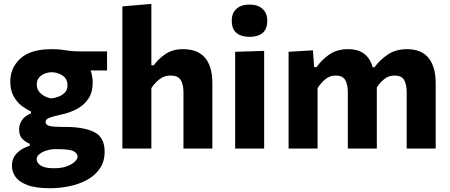

<svg xmlns="http://www.w3.org/2000/svg" viewBox="-20 -766 2319 990"><path d="M239 204.5Q163.5 204.5 120.5 188Q77.5 171.5 59.5 145.2Q41.5 119 41.5 89.5Q41.5 56.5 57.5 35.2Q73.5 14 95.2 2Q117 -10 133.5 -15V-25Q118 -29 98.2 -47Q78.5 -65 78.5 -99Q78.5 -124 93 -146Q107.5 -168 140 -181.5V-191.5Q118.5 -200.5 93.5 -219Q68.5 -237.5 50.8 -268.8Q33 -300 33 -346.5Q33 -416.5 85.5 -464.5Q138 -512.5 246 -512.5Q274 -512.5 295 -510Q315.5 -507 338.2 -504Q361 -501 395 -501H532V-402.5H447Q458 -374.5 458 -339.5Q458 -291 436.5 -258Q415 -225 378.2 -205Q341.5 -185 296.5 -175.5Q255 -166.5 235 -159Q215 -151.5 215 -136.5Q215 -122 234.5 -116.8Q254 -111.5 296.5 -111.5H316.5Q412 -111.5 465.8 -85Q519.5 -58.5 519.5 16Q519.5 67.5 494.5 103.5Q469.5 139.5 428.2 161.8Q387 184 337.5 194.2Q288 204.5 239 204.5ZM243.5 -258.5Q261 -260 280.8 -267.2Q300.5 -274.5 314.2 -288.8Q328 -303 328 -325.5Q328 -359.5 302.5 -376.5Q277 -393.5 246.5 -393.5Q217 -393.5 193.2 -376.8Q169.5 -360 169.5 -330Q169.5 -301 192 -282.2Q214.5 -263.5 243.5 -258.5ZM257.5 101.5Q299 101.5 326 91Q353 80.5 366.5 66.8Q380 53 380 43Q380 24.5 359.8 13.8Q339.5 3 274 3H258.5Q238 4 217.2 10.8Q196.5 17.5 182.8 29Q169 40.5 169 55.5Q169 73.5 190 87.5Q211 101.5 257.5 101.5Z M611 0V-733L760.5 -746V-429.5H773Q795.5 -461.5 832.5 -487Q869.5 -512.5 923 -512.5Q1075 -512.5 1075 -336V0H926V-288Q926 -331.5 911.5 -354Q897 -376.5 859.5 -376.5Q827 -376.5 802.5 -357.5Q778 -338.5 760.5 -311.5V0Z M1192.5 0V-499L1342 -503.5V0ZM1266 -576Q1224.5 -576 1199.8 -595.8Q1175 -615.5 1175 -660Q1175 -699.5 1199.8 -721Q1224.5 -742.5 1267 -742.5Q1309.5 -742.5 1333.8 -720.2Q1358 -698 1358 -660Q1358 -615.5 1333.5 -595.8Q1309 -576 1266 -576Z M1468 0V-499L1593.5 -506.5L1600 -420H1612.5Q1637.5 -456.5 1677.2 -484.5Q1717 -512.5 1774.5 -512.5Q1827 -512.5 1858 -488.5Q1889 -464.5 1902 -419H1911Q1937.5 -456 1978.8 -484.2Q2020 -512.5 2078.5 -512.5Q2152.5 -512.5 2189.5 -467.5Q2226.5 -422.5 2226.5 -336V0H2077V-288Q2077 -331.5 2063.5 -354Q2050 -376.5 2014.5 -376.5Q1985 -376.5 1962.2 -358.8Q1939.5 -341 1923 -315.5V0H1773.5V-288Q1773.5 -331.5 1759.8 -354Q1746 -376.5 1711 -376.5Q1680.5 -376.5 1657.2 -357.2Q1634 -338 1617.5 -311.5V0Z"/></svg>

Font: Heraclito
Style: Bold
Weight: 700
Designer: Kostas Bartsokas (font) & Cristiano Sobral (main changes)
Foundry: Kostas Bartsokas (font) & Cristiano Sobral (main changes)
Version: Version 1.00;July 8, 2020;FontCreator 13.0.0.2655 64-bit